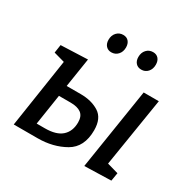

<svg xmlns="http://www.w3.org/2000/svg" viewBox="-166 -926 1101 1098"><g transform="rotate(30 384.5 -376.5)"><path d="M302 -342Q373 -342 422.5 -311Q472 -280 472 -201Q472 -89 394 -44.5Q316 0 214 0H57L126 -453L54 -473L62 -527L239 -534L209 -342ZM709 -530 636 -76 710 -55 701 -1 525 4 609 -530ZM222 -70Q298 -70 334 -103Q370 -136 370 -194Q370 -235 346 -253Q322 -271 276 -271H199L168 -70ZM284 -691Q284 -720 301 -738.5Q318 -757 344 -757Q367 -757 380 -742Q393 -727 393 -702Q393 -673 376 -654.5Q359 -636 333 -636Q311 -636 297.5 -651Q284 -666 284 -691ZM481 -691Q481 -720 498 -738.5Q515 -757 541 -757Q564 -757 577 -742Q590 -727 590 -702Q590 -673 573.5 -654.5Q557 -636 531 -636Q508 -636 494.5 -651Q481 -666 481 -691Z"/></g></svg>

Font: Bitter Pro Medium
Style: Italic
Weight: 500
Italic angle: -9°
Designer: Sol Matas, and Bitter project Authors
Foundry: Sol Matas
Version: Version 1.010